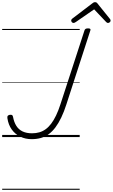

<svg xmlns="http://www.w3.org/2000/svg" viewBox="-20 -1261 1037 1766"><path d="M271 19Q214 19 166.5 -4Q119 -27 88 -70Q57 -113 48 -174Q46 -189 51 -195.5Q56 -202 70 -205Q84 -207 91 -202.5Q98 -198 100 -185Q109 -137 130.5 -103Q152 -69 188 -52Q224 -35 274 -35Q311 -35 342 -44Q373 -53 400 -72.5Q427 -92 450.5 -123Q474 -154 495.5 -198.5Q517 -243 536 -302L757 -981Q760 -991 767.5 -995.5Q775 -1000 790 -1000Q804 -1000 809.5 -995.5Q815 -991 811 -981L591 -302Q569 -233 543.5 -180Q518 -127 489.5 -89Q461 -51 428 -27Q395 -3 356 8Q317 19 271 19ZM656 -1050Q647 -1050 641 -1057Q635 -1064 635 -1072Q635 -1078 637.5 -1081.5Q640 -1085 644 -1089L825 -1227Q834 -1235 840.5 -1238Q847 -1241 855 -1241Q862 -1241 868 -1237.5Q874 -1234 879 -1226L992 -1086Q995 -1083 996 -1078.5Q997 -1074 997 -1071Q997 -1062 989 -1056Q981 -1050 974 -1050Q968 -1050 963 -1053Q958 -1056 954 -1061L846 -1175L678 -1059Q671 -1055 666.5 -1052.5Q662 -1050 656 -1050ZM0 475H713V485H0ZM0 -20H713V0H0ZM0 -505H713V-500H0ZM0 -995H713V-985H0Z"/></svg>

Font: Playwrite SK Guides
Style: Regular
Weight: 400
Designer: Veronika Burian, José Scaglione
Foundry: TypeTogether
Version: Version 1.003